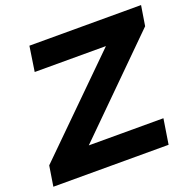

<svg xmlns="http://www.w3.org/2000/svg" viewBox="-135 -827 966 955"><g transform="rotate(-20 348.5 -350.0)"><path d="M599 0H-11L6 -107L474 -568H97L117 -700H708L691 -594L225 -133H620Z"/></g></svg>

Font: Argentum Sans SemiBold
Style: Italic
Weight: 600
Italic angle: -11°
Designer: Julieta Ulanovsky (font), Cristiano Sobral (main changes and remaster)
Foundry: Julieta Ulanovsky (font), Cristiano Sobral (main changes and remaster)
Version: Version 2.007;June 15, 2022;FontCreator 14.0.0.2814 64-bit; 